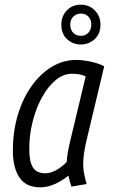

<svg xmlns="http://www.w3.org/2000/svg" viewBox="-20 -790 490 820"><path d="M152 10Q91 10 63 -32Q35 -74 35 -147Q35 -227 55.5 -297Q76 -367 113.5 -420.5Q151 -474 200 -504Q249 -534 306 -534Q332 -534 366 -527Q400 -520 425 -507L348 -184Q338 -139 336 -108Q334 -77 338.5 -52.5Q343 -28 350 -4L285 7Q281 -6 278 -16.5Q275 -27 272 -40Q247 -19 215.5 -4.5Q184 10 152 10ZM173 -50Q196 -50 219.5 -63Q243 -76 265 -98Q266 -133 283 -201L346 -464Q333 -470 318.5 -472.5Q304 -475 287 -475Q251 -475 218.5 -448.5Q186 -422 160.5 -376.5Q135 -331 120 -273Q105 -215 105 -152Q105 -100 120.5 -75Q136 -50 173 -50ZM325 -600Q291 -600 266.5 -622.5Q242 -645 242 -685Q242 -721 265.5 -745.5Q289 -770 325 -770Q361 -770 385 -745.5Q409 -721 409 -685Q409 -645 384 -622.5Q359 -600 325 -600ZM326 -637Q345 -637 357.5 -650.5Q370 -664 370 -685Q370 -706 357.5 -719Q345 -732 326 -732Q306 -732 293 -719Q280 -706 280 -685Q280 -664 292 -650.5Q304 -637 326 -637Z"/></svg>

Font: Ubuntu Sans Condensed
Style: Italic
Weight: 400
Width: 3
Italic angle: -13.5°
Designer: Dalton Maag Ltd
Foundry: Dalton Maag Ltd
Version: Version 1.006; ttfautohint (v1.8.4.7-5d5b)